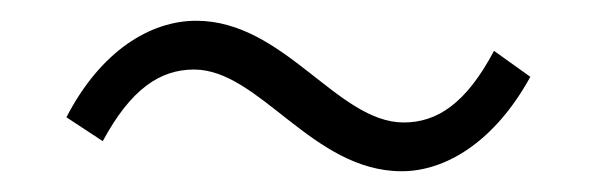

<svg xmlns="http://www.w3.org/2000/svg" viewBox="-20 -458 575 185"><path d="M367 -293C410 -293 457 -322 491 -384L456 -409C429 -358 401 -340 369 -340C305 -340 254 -438 169 -438C125 -438 77 -409 44 -345L79 -322C106 -372 134 -391 167 -391C230 -391 281 -293 367 -293Z"/></svg>

Font: Noto Sans KR Light
Style: Regular
Weight: 300
Designer: Ryoko NISHIZUKA 西塚涼子 (kana, bopomofo & ideographs); Paul D. Hunt (Latin, Greek & Cyrillic); Sandoll Communications 산돌커뮤니
Foundry: Adobe
Version: Version 2.004;hotconv 1.0.118;makeotfexe 2.5.65603